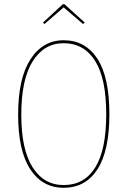

<svg xmlns="http://www.w3.org/2000/svg" viewBox="-20 -882 605 911"><path d="M499 -340Q499 -167 442.5 -79Q386 9 282 9Q181 9 123.5 -79Q66 -167 66 -338Q66 -510 124.5 -600.5Q183 -691 282 -691Q385 -691 442 -603.5Q499 -516 499 -340ZM81 -338Q81 -173 134.5 -88.5Q188 -4 282 -4Q380 -4 432 -87.5Q484 -171 484 -340Q484 -510 431 -593.5Q378 -677 282 -677Q189 -677 135 -591Q81 -505 81 -338ZM184 -775 278 -862H286L382 -775L374 -768L282 -847L191 -768Z"/></svg>

Font: Fira Sans Compressed Hair
Style: Regular
Weight: 100
Width: 1
Designer: bBox Type GmbH & Carrois Corporate GbR & Edenspiekermann AG
Foundry: bBox Type GmbH & Carrois Corporate GbR & Edenspiekermann AG
Version: Version 4.301